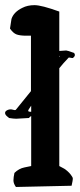

<svg xmlns="http://www.w3.org/2000/svg" viewBox="-25 -745 319 761"><path d="M210 -524.4V-518.6L211.9 -521.5Q211.9 -522.5 210 -524.4ZM98.6 -301.8V-326.2Q85 -307.6 86.9 -304.7Q88.9 -301.8 98.6 -301.8ZM89.8 -277.3 39.1 -274.4Q29.3 -274.4 10.7 -277.3Q9.8 -278.3 3.9 -283.2Q-4.9 -290 -4.9 -297.4Q-4.9 -304.7 5.4 -309.1Q15.6 -313.5 26.4 -310.1Q37.1 -306.6 39.1 -311.5L97.7 -383.8V-603.5H79.1Q54.7 -603.5 41 -608.4Q27.3 -613.3 14.6 -631.8L20.5 -669.9Q29.3 -697.3 63.5 -713.9Q84 -724.6 111.8 -724.6Q139.6 -724.6 210 -699.2V-543L237.3 -544.9Q242.2 -544.9 268.6 -535.2Q276.4 -525.4 265.6 -516.6Q263.7 -513.7 256.8 -515.6Q250 -517.6 247.1 -516.6Q224.6 -493.2 210 -474.6V-86.9Q212.9 -85 221.7 -80.6Q230.5 -76.2 234.4 -73.2Q251 -60.5 258.8 -47.9Q263.7 -42 263.7 -36.6Q263.7 -31.2 258.8 -8.8L38.1 -3.9Q28.3 -17.6 28.3 -29.8Q28.3 -42 32.2 -59.6Q49.8 -77.1 72.3 -81.5Q94.7 -85.9 98.6 -86.9V-285.2Q91.8 -281.2 89.8 -277.3Z"/></svg>

Font: Essays1743
Style: Medium
Weight: 500
Designer: Based on the typeface in a 1743 English translation of the essays of Montaigne.  PostScript/TrueType font designed by Jo
Version: Version 002.100